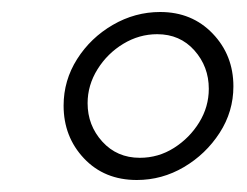

<svg xmlns="http://www.w3.org/2000/svg" viewBox="-20 -690 412 320"><path d="M208 -390Q154 -390 120 -426Q86 -462 86 -514Q86 -556 108.5 -591.5Q131 -627 168 -648.5Q205 -670 247 -670Q300 -670 334.5 -634Q369 -598 369 -546Q369 -504 346 -468.5Q323 -433 286.5 -411.5Q250 -390 208 -390ZM213 -427Q244 -427 270 -443.5Q296 -460 312 -486Q328 -512 328 -542Q328 -579 304 -606Q280 -633 242 -633Q212 -633 185.5 -617Q159 -601 142.5 -574.5Q126 -548 126 -518Q126 -481 150.5 -454Q175 -427 213 -427Z"/></svg>

Font: Brygada 1918 Medium
Style: Italic
Weight: 500
Italic angle: -8°
Designer: Mateusz Machalski | Borys Kosmynka | Przemek Hoffer
Foundry: NIEPODLEGLA 2018
Version: Version 3.006